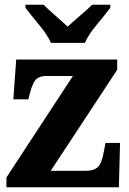

<svg xmlns="http://www.w3.org/2000/svg" viewBox="-20 -786 542 806"><path d="M7 0H479L484 -186H423L416 -150Q408 -102 391.5 -85.5Q375 -69 339 -69H193L472 -493V-536H48L36 -369H99L107 -400Q118 -440 132 -453.5Q146 -467 174 -467H286L7 -41ZM194 -606H336Q351 -640 386 -682Q421 -724 443 -753V-766H367Q350 -749 317.5 -721.5Q285 -694 264 -674Q243 -694 211.5 -721.5Q180 -749 163 -766H87V-753Q109 -724 144 -682Q179 -640 194 -606Z"/></svg>

Font: Noto Serif SemiCondensed Extra
Style: Regular
Weight: 800
Width: 4
Designer: Monotype Design Team
Foundry: Monotype Imaging Inc.
Version: Version 1.002